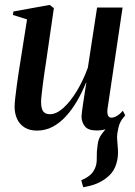

<svg xmlns="http://www.w3.org/2000/svg" viewBox="-20 -534 562 802"><path d="M327.5 248 319.5 219Q341.5 209.5 354.8 198.5Q368 187.5 375.5 171.5Q385 153 384.2 126Q383.5 99 387.5 73.5Q390 44.5 406 24.5Q422 4.5 433.5 -10.5L496.5 -44.5Q480.5 -25.5 474.8 -1.5Q469 22.5 469 42Q469.5 56 471.2 72.5Q473 89 473 104.5Q472.5 136 461.2 163.2Q450 190.5 423 210.5Q404.5 224.5 381.8 233.8Q359 243 327.5 248ZM134.5 11.5Q103.5 11.5 82.8 -1.5Q62 -14.5 51.5 -37Q41 -59.5 41 -89Q41 -101.5 43.8 -126.2Q46.5 -151 50.5 -179.8Q54.5 -208.5 58.2 -233.2Q62 -258 64 -269.5L93 -453L34 -471.5L36 -486L187.5 -513.5L205 -500L172.5 -276Q170 -259.5 166.2 -234.8Q162.5 -210 159.2 -184.2Q156 -158.5 153.8 -137.8Q151.5 -117 151.5 -108.5Q151.5 -92 155 -80.2Q158.5 -68.5 166.8 -62.8Q175 -57 189 -57Q215.5 -57 244.5 -83Q273.5 -109 300.5 -153.2Q327.5 -197.5 347 -251.5L385.5 -502.5H492L429 -78.5Q427 -62 431 -52.2Q435 -42.5 445.5 -42.5Q455.5 -42.5 468.2 -49.8Q481 -57 493 -71.5L503 -52.5Q492 -36 473.8 -21.5Q455.5 -7 432.5 2Q409.5 11 383.5 11Q347.5 11 334 -7Q320.5 -25 320.5 -47.5Q320.5 -52.5 322.5 -68.5Q324.5 -84.5 327.8 -106.2Q331 -128 334.5 -150Q338 -172 340.5 -188H339Q322.5 -147.5 301.5 -111.5Q280.5 -75.5 255 -47.8Q229.5 -20 199.5 -4.2Q169.5 11.5 134.5 11.5Z"/></svg>

Font: Merriweather 144pt Medium
Style: Italic
Weight: 500
Italic angle: -7.8°
Version: Version 2.101